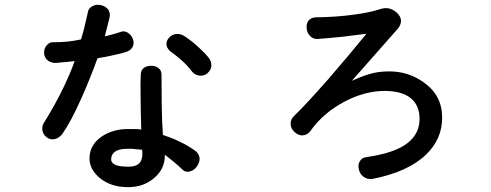

<svg xmlns="http://www.w3.org/2000/svg" viewBox="-20 -773 2040 797"><path d="M205.1 -597.7Q186.5 -599.6 174.8 -585.9Q164.1 -574.2 163.1 -557.6Q162.1 -540 172.9 -527.3Q184.6 -513.7 206.1 -511.7Q217.8 -511.7 230.5 -513.7Q238.3 -513.7 254.9 -515.6L290 -519.5Q273.4 -472.7 245.1 -413.1Q210 -339.8 165 -267.6Q152.3 -250 156.2 -231.4Q159.2 -213.9 173.8 -203.1Q187.5 -192.4 205.1 -195.3Q224.6 -198.2 239.3 -217.8Q276.4 -271.5 317.4 -364.3Q350.6 -437.5 384.8 -531.2Q417 -536.1 446.3 -543Q485.4 -550.8 509.8 -559.6Q528.3 -568.4 533.2 -585Q537.1 -598.6 530.3 -614.3Q523.4 -628.9 509.8 -637.7Q496.1 -645.5 484.4 -641.6Q460.9 -633.8 449.2 -630.9Q436.5 -627 415 -622.1L434.6 -699.2Q439.5 -719.7 427.7 -735.4Q417 -748 397.5 -752Q377.9 -755.9 363.3 -747.1Q345.7 -738.3 343.8 -717.8Q336.9 -686.5 329.1 -654.3Q321.3 -626 316.4 -609.4Q289.1 -603.5 262.7 -600.6Q235.4 -597.7 205.1 -597.7ZM564.5 -463.9Q562.5 -428.7 563.5 -382.8Q563.5 -356.4 564.5 -305.7L566.4 -235.4Q550.8 -237.3 542 -237.3Q534.2 -237.3 509.8 -237.3Q447.3 -237.3 400.4 -205.1Q351.6 -169.9 351.6 -116.2Q350.6 -73.2 390.6 -37.1Q437.5 3.9 511.7 3.9Q576.2 3.9 620.1 -34.2Q666 -73.2 664.1 -130.9Q688.5 -111.3 702.1 -100.6Q718.8 -86.9 739.3 -67.4Q751 -56.6 768.6 -61.5Q784.2 -65.4 795.9 -80.1Q807.6 -95.7 808.6 -112.3Q808.6 -130.9 793.9 -144.5Q762.7 -168 722.7 -186.5Q692.4 -201.2 656.2 -212.9Q652.3 -267.6 651.4 -335Q650.4 -388.7 650.4 -463.9Q650.4 -481.4 636.7 -491.2Q625 -500 607.4 -500Q589.8 -500 577.1 -491.2Q564.5 -481.4 564.5 -463.9ZM570.3 -151.4Q574.2 -111.3 557.6 -94.7Q543.9 -81.1 513.7 -81.1Q478.5 -81.1 460.9 -87.9Q441.4 -95.7 441.4 -111.3Q441.4 -130.9 456.1 -142.6Q472.7 -155.3 505.9 -155.3Q518.6 -155.3 529.3 -155.3Q536.1 -154.3 546.9 -153.3ZM747.1 -622.1Q729.5 -633.8 710.9 -631.8Q694.3 -629.9 682.6 -617.2Q670.9 -605.5 670.9 -590.8Q670.9 -574.2 686.5 -560.5Q714.8 -540 736.3 -520.5Q761.7 -497.1 778.3 -474.6Q793 -459 811.5 -459Q829.1 -458 841.8 -469.7Q855.5 -482.4 857.4 -499Q858.4 -518.6 844.7 -535.2Q826.2 -557.6 800.8 -580.1Q776.4 -602.5 747.1 -622.1Z M1293.9 -701.2Q1271.5 -701.2 1259.8 -686.5Q1251 -673.8 1252.9 -654.3Q1254.9 -635.7 1267.6 -623Q1281.2 -609.4 1300.8 -611.3Q1350.6 -615.2 1407.2 -621.1Q1458 -627 1501 -632.8Q1429.7 -544.9 1341.8 -443.4Q1246.1 -335 1202.1 -293Q1184.6 -277.3 1186.5 -256.8Q1187.5 -238.3 1203.1 -224.6Q1217.8 -210.9 1235.4 -210.9Q1255.9 -211.9 1269.5 -230.5Q1320.3 -302.7 1407.2 -349.6Q1493.2 -395.5 1576.2 -395.5Q1648.4 -395.5 1685.5 -365.2Q1721.7 -335 1721.7 -279.3Q1721.7 -207 1652.3 -166Q1598.6 -134.8 1502.9 -121.1Q1482.4 -119.1 1473.6 -103.5Q1464.8 -88.9 1469.7 -70.3Q1473.6 -50.8 1488.3 -40Q1503.9 -27.3 1526.4 -30.3Q1674.8 -59.6 1749 -131.8Q1815.4 -195.3 1815.4 -285.2Q1815.4 -377 1739.3 -430.7Q1675.8 -476.6 1596.7 -476.6Q1565.4 -476.6 1538.1 -471.7Q1495.1 -462.9 1440.4 -437.5L1631.8 -654.3Q1659.2 -689.5 1627.9 -719.7Q1596.7 -749 1555.7 -734.4Q1514.6 -720.7 1446.3 -711.9Q1375 -702.1 1293.9 -701.2Z"/></svg>

Font: GungsuhChe
Style: Regular
Weight: 400
Monospace: yes
Version: Version 2.21